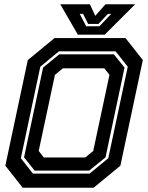

<svg xmlns="http://www.w3.org/2000/svg" viewBox="-20 -878 693 898"><path d="M86 0 5 -103 110 -597 235 -700H567L648 -597L543 -103L418 0ZM185 -141.5H379L416 -172L492 -528L468 -558.5H274L237 -528L161 -172ZM134 -66H399L486.5 -138L577.5 -566L520.5 -638H255.5L168.5 -566L77.5 -138ZM142 -80 92.5 -142 181.5 -562 257.5 -624H512.5L562.5 -562L473.5 -142L397 -80ZM344 -716 262 -858H400.5L425.5 -804L473.5 -858H612L470 -716ZM383 -755H445L500 -813H484.5L440.5 -766H392.5L368.5 -813H353Z"/></svg>

Font: Tourney Thin
Style: Bold Italic
Weight: 700
Italic angle: -12°
Version: Version 1.015